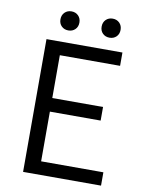

<svg xmlns="http://www.w3.org/2000/svg" viewBox="-92 -900 724 964"><g transform="rotate(10 270.5 -418.0)"><path d="M93.8 0V-676.8H481V-608.9H173.8V-390.6H432.6V-321.3H173.8V-67.9H491.2V0ZM193.8 -738.8Q172.9 -738.8 159.2 -752.2Q145.5 -765.6 145.5 -787.1Q145.5 -808.6 159.2 -822.3Q172.9 -835.9 193.8 -835.9Q214.8 -835.9 228.5 -822.3Q242.2 -808.6 242.2 -787.1Q242.2 -765.6 228.5 -752.2Q214.8 -738.8 193.8 -738.8ZM403.8 -738.8Q382.8 -738.8 369.1 -752.2Q355.5 -765.6 355.5 -787.1Q355.5 -808.6 369.1 -822.3Q382.8 -835.9 403.8 -835.9Q424.8 -835.9 438.5 -822.3Q452.1 -808.6 452.1 -787.1Q452.1 -765.6 438.5 -752.2Q424.8 -738.8 403.8 -738.8Z"/></g></svg>

Font: Akatab
Style: Regular
Weight: 400
Designer: SIL Global
Foundry: SIL Global
Version: Version 4.100